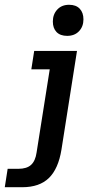

<svg xmlns="http://www.w3.org/2000/svg" viewBox="-107 -612 377 803"><path d="M-87 171 -75 94H-30Q5 94 23 77.5Q41 61 46 26L101 -322H24L36 -399H215L150 14Q137 94 97.5 132.5Q58 171 -14 171ZM174 -462Q145 -462 129.5 -478Q114 -494 114 -522Q114 -552 132.5 -572Q151 -592 182 -592Q211 -592 226.5 -575.5Q242 -559 242 -531Q242 -501 223.5 -481.5Q205 -462 174 -462Z"/></svg>

Font: Rokkitt SemiBold
Style: Italic
Weight: 600
Italic angle: -9°
Designer: Vernon Adams
Foundry: Vernon Adams
Version: Version 3.103